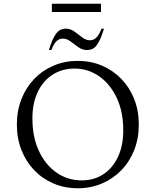

<svg xmlns="http://www.w3.org/2000/svg" viewBox="-20 -995 831 1025"><path d="M395 10Q325 10 265.5 -15.5Q206 -41 162.5 -86.5Q119 -132 94.5 -194Q70 -256 70 -330Q70 -404 94.5 -466Q119 -528 162.5 -573.5Q206 -619 265.5 -644.5Q325 -670 395 -670Q465 -670 524.5 -644.5Q584 -619 628 -573.5Q672 -528 696.5 -466Q721 -404 721 -330Q721 -256 696.5 -194Q672 -132 628 -86.5Q584 -41 524.5 -15.5Q465 10 395 10ZM416 -32Q482 -32 532 -65Q582 -98 610 -158Q638 -218 638 -299Q638 -399 603 -473Q568 -547 509 -588Q450 -629 378 -629Q312 -629 261 -596.5Q210 -564 181.5 -504Q153 -444 153 -363Q153 -263 188 -188.5Q223 -114 282.5 -73Q342 -32 416 -32ZM241 -728Q256 -776 270 -800.5Q284 -825 298.5 -833.5Q313 -842 331 -842Q356 -842 377.5 -826.5Q399 -811 419 -795.5Q439 -780 460 -780Q479 -780 493.5 -793.5Q508 -807 522 -842H535Q520 -793 506 -768.5Q492 -744 477.5 -736Q463 -728 445 -728Q420 -728 398.5 -743Q377 -758 357 -773.5Q337 -789 316 -789Q297 -789 282.5 -776Q268 -763 254 -728ZM257 -931V-975H519V-931Z"/></svg>

Font: Spectral Light
Style: Regular
Weight: 300
Designer: Jean-Baptiste Levee
Foundry: Production Type
Version: Version 2.001